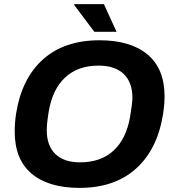

<svg xmlns="http://www.w3.org/2000/svg" viewBox="-20 -892 833 924"><path d="M434.1 -738.8 336.9 -868.2 337.9 -872.1H480L541 -738.8ZM362.8 12.2Q213.4 12.2 132.1 -56.4Q50.8 -125 50.8 -257.8Q50.8 -304.7 58.1 -349.1Q85.4 -516.1 188 -607.2Q290.5 -698.2 459 -698.2Q608.4 -698.2 690.2 -629.6Q772 -561 772 -428.2Q772 -387.7 764.2 -339.8Q736.8 -171.9 633.8 -79.8Q530.8 12.2 362.8 12.2ZM365.2 -110.8Q465.8 -110.8 526.9 -167.5Q587.9 -224.1 606 -330.1Q617.2 -395 617.2 -421.9Q617.2 -495.6 575.4 -535.9Q533.7 -576.2 454.1 -576.2Q355 -576.2 293.9 -519.5Q232.9 -462.9 214.8 -356.9Q205.1 -300.3 205.1 -265.1Q205.1 -191.4 246.1 -151.1Q287.1 -110.8 365.2 -110.8Z"/></svg>

Font: Archivo
Style: Bold Italic
Weight: 700
Italic angle: -10°
Designer: Hector Gatti
Foundry: Omnibus-Type
Version: Version 2.001